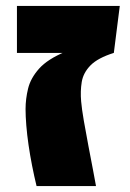

<svg xmlns="http://www.w3.org/2000/svg" viewBox="-20 -629 438 646"><path d="M103 -3Q95 -36 88 -71.5Q81 -107 76 -141.5Q71 -176 68.5 -207Q66 -238 66 -262Q66 -296 74.5 -331Q83 -366 111.5 -398Q140 -430 200 -455L363 -451Q309 -434 284.5 -409Q260 -384 255 -353Q250 -322 253 -288Q255 -264 262 -223Q269 -182 277.5 -138Q286 -94 293 -57Q300 -20 303 -3ZM37 -451V-609H383L363 -451Z"/></svg>

Font: Noto Sans Hebrew Thin Black
Style: Regular
Weight: 900
Version: Version 3.001